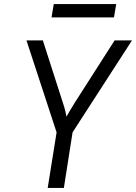

<svg xmlns="http://www.w3.org/2000/svg" viewBox="-20 -930 673 950"><path d="M235 -844H544L555 -910H246ZM216 0H296L339 -275L633 -730H547L350 -422C330 -390 315 -364 309 -353C307 -364 302 -390 291 -422L192 -730H111L260 -275Z"/></svg>

Font: JetBrains Mono Light
Style: Italic
Weight: 336
Italic angle: -9°
Monospace: yes
Designer: Philipp Nurullin, Konstantin Bulenkov
Foundry: JetBrains
Version: Version 2.305